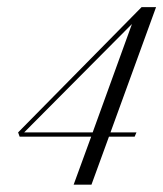

<svg xmlns="http://www.w3.org/2000/svg" viewBox="-20 -453 451 530"><path d="M231.7 -75.8H34.2L30 -87.5L370.8 -433.3H410.8L285 -87.5H356.7L351.7 -75.8H280.8L232.5 56.7H183.3ZM344.2 -386.7 46.7 -87.5H235.8Z"/></svg>

Font: Sirivennela
Style: Regular
Weight: 400
Designer: Appaji Ambarisha Darbha
Foundry: Appaji Ambarisha Darbha
Version: Version 1.00; ttfautohint (v1.8.4.7-5d5b)